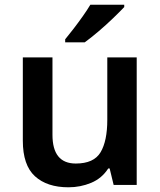

<svg xmlns="http://www.w3.org/2000/svg" viewBox="-20 -786 682 816"><path d="M561 -542V0H463L446 -70H440Q413 -28 367.5 -9Q322 10 271 10Q180 10 128.5 -37Q77 -84 77 -188V-542H203V-213Q203 -91 302 -91Q379 -91 407.5 -139Q436 -187 436 -277V-542ZM508 -756Q491 -738 461 -709Q431 -680 398 -652Q365 -624 340 -606H257V-619Q272 -637 292 -663Q312 -689 331.5 -716.5Q351 -744 364 -766H508Z"/></svg>

Font: Noto Sans Medefaidrin SemiBold
Style: Regular
Weight: 600
Designer: Dalton Maag Ltd
Foundry: Dalton Maag Ltd
Version: Version 1.002; ttfautohint (v1.8.4.7-5d5b)